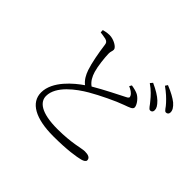

<svg xmlns="http://www.w3.org/2000/svg" viewBox="-172 -1048 1344 1344"><g transform="rotate(45 500.0 -375.5)"><path d="M792 -621C814 -597 824 -572 839 -572C852 -572 861 -580 861 -596C861 -615 851 -632 826 -657C803 -679 766 -702 717 -724L702 -706C744 -677 771 -647 792 -621ZM880 -689C903 -666 912 -640 927 -640C940 -640 950 -648 950 -664C950 -684 939 -703 913 -726C889 -745 852 -766 802 -786L790 -768C833 -737 856 -715 880 -689ZM207 -736 208 -714C222 -712 246 -709 263 -705C283 -699 288 -689 290 -674C300 -599 315 -518 333 -465C345 -431 362 -398 392 -375C328 -331 210 -234 210 -122C210 -21 311 35 487 35C626 35 706 21 741 12C760 7 775 -2 775 -14C775 -40 749 -47 718 -47C688 -47 614 -21 472 -21C308 -21 252 -71 252 -129C252 -227 370 -313 447 -358C514 -397 624 -450 684 -471C722 -485 748 -492 748 -511C748 -529 726 -567 692 -587C675 -596 650 -602 625 -606L615 -589C638 -579 660 -566 669 -548C676 -535 672 -528 655 -520C614 -499 505 -445 431 -401C401 -422 385 -453 374 -489C361 -532 353 -608 352 -646C351 -670 360 -678 359 -694C358 -716 307 -745 266 -745C249 -745 233 -743 207 -736Z"/></g></svg>

Font: Noto Serif HK Light
Style: Regular
Weight: 300
Designer: Ryoko NISHIZUKA 西塚涼子 (kana & ideographs); Frank Grießhammer (Latin, Greek & Cyrillic); Wenlong ZHANG 张文龙 (bopomofo); San
Foundry: Adobe
Version: Version 2.001;hotconv 1.1.0;makeotfexe 2.6.0